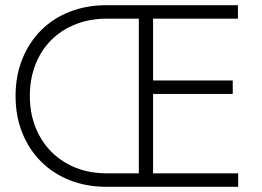

<svg xmlns="http://www.w3.org/2000/svg" viewBox="-20 -720 1011 740"><path d="M544 -358H877V-410H544ZM515 -680V-20H570V-680ZM898 -52H554H530H390Q326 -52 272 -73.5Q218 -95 178.5 -134.5Q139 -174 117 -229Q95 -284 95 -350Q95 -416 116.5 -471Q138 -526 177.5 -565.5Q217 -605 271.5 -626.5Q326 -648 390 -648H533H550H897V-700H390Q314 -700 249.5 -675Q185 -650 138.5 -603.5Q92 -557 66 -492.5Q40 -428 40 -350Q40 -272 66 -207.5Q92 -143 139 -96.5Q186 -50 250 -25Q314 0 390 0H898Z"/></svg>

Font: Jost Light
Style: Regular
Weight: 300
Version: Version 3.710